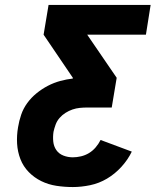

<svg xmlns="http://www.w3.org/2000/svg" viewBox="-20 -755 640 775"><path d="M274 0Q240 0 207.5 -5Q175 -10 146.5 -24Q118 -38 96 -60.5Q74 -83 62.5 -112.5Q51 -142 49 -175Q47 -208 53 -242Q57 -267 65.5 -292Q74 -317 90 -339Q106 -361 127.5 -378.5Q149 -396 173 -408.5Q197 -421 222.5 -428Q248 -435 274 -438V-441L156 -615L176 -735H588L569 -615H332L451 -441L431 -321H332Q317 -321 302 -319.5Q287 -318 272.5 -313Q258 -308 244.5 -299.5Q231 -291 220.5 -279Q210 -267 204.5 -252Q199 -237 196 -223Q193 -203 195 -183.5Q197 -164 207.5 -149Q218 -134 236 -127Q254 -120 274 -120Q290 -120 307 -124Q324 -128 339 -137Q354 -146 366 -160Q378 -174 386 -190L512 -143Q496 -110 470 -81.5Q444 -53 412 -34Q380 -15 344 -7.5Q308 0 274 0Z"/></svg>

Font: Iosevka SS04 Heavy Extended
Style: Italic
Weight: 900
Width: 7
Italic angle: -9°
Monospace: yes
Designer: Belleve Invis
Foundry: Belleve Invis
Version: Version 19.0.0; ttfautohint (v1.8.4)